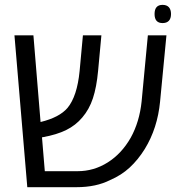

<svg xmlns="http://www.w3.org/2000/svg" viewBox="-20 -777 747 797"><path d="M40 -630.4H118.7L148.4 -270.5Q226.6 -289.6 260.3 -329.1Q300.3 -377.4 310.5 -482.4L324.2 -630.4H400.9L387.2 -482.9Q380.9 -415 365.7 -369.1Q350.6 -323.2 321.8 -289.6Q294.4 -256.8 254.9 -237.3Q215.3 -217.8 157.7 -207.5L154.3 -207L166 -66.4H302.2Q369.6 -66.4 427.2 -102.8Q484.9 -139.2 522.5 -205.1Q559.1 -271 567.9 -356.4L593.8 -630.4H670.9L644.5 -355.5Q633.8 -244.6 581.1 -158.7Q553.2 -113.8 518.3 -81.5Q483.4 -49.3 437.5 -29.8Q379.4 0 297.4 0H93.3ZM621.6 -718.8Q621.6 -756.8 654.8 -756.8Q671.9 -756.8 680.9 -747.1Q689.9 -737.3 689.9 -718.8Q689.9 -700.2 680.9 -690.7Q671.9 -681.2 654.8 -681.2Q621.6 -681.2 621.6 -718.8Z"/></svg>

Font: Viking Open Sans
Style: Regular
Weight: 400
Foundry: Ascender Corporation
Version: Version 2.001